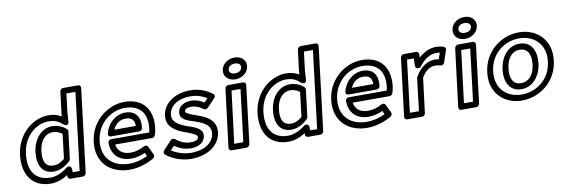

<svg xmlns="http://www.w3.org/2000/svg" viewBox="-55 -1149 4698 1601"><g transform="rotate(-10 2294.0 -348.0)"><path d="M110 -245C128 -393 239 -478 342 -478C397 -478 427 -461 463 -429C463 -429 503 -401 506 -450L511 -529L530 -681H606L526 -25H468L466 -57C465 -69 455 -78 444 -78H440C434 -78 427 -75 422 -71C382 -38 329 -13 279 -13C159 -13 91 -93 110 -245ZM60 -245C39 -73 122 37 273 37C325 37 375 18 418 -10V4C418 15 428 25 440 25H545C556 25 571 15 573 0L659 -706C660 -717 653 -731 638 -731H511C500 -731 485 -721 483 -706L461 -528V-527L459 -499C430 -517 395 -528 349 -528C217 -528 81 -417 60 -245ZM191 -246C177 -133 219 -58 315 -58C364 -58 410 -80 454 -121C459 -126 462 -133 463 -138L491 -367C492 -375 489 -382 484 -387C447 -420 406 -433 364 -433C278 -433 205 -358 191 -246ZM241 -246C253 -340 306 -383 358 -383C386 -383 412 -377 440 -355L415 -148C381 -119 353 -108 321 -108C261 -108 229 -147 241 -246Z M734 -245C752 -391 872 -478 986 -478C1118 -478 1175 -396 1159 -270C1158 -260 1156 -249 1154 -241H832C822 -241 804 -235 804 -213C804 -112 870 -52 968 -52C1010 -52 1051 -63 1088 -80L1101 -50C1054 -27 1001 -13 947 -13C809 -13 716 -98 734 -245ZM684 -245C662 -68 780 37 941 37C1015 37 1086 13 1145 -20C1156 -26 1164 -42 1158 -54L1124 -126C1119 -136 1104 -142 1091 -135C1052 -114 1015 -102 974 -102C907 -102 866 -133 856 -191H1169C1178 -191 1190 -198 1195 -209C1201 -225 1206 -246 1209 -270C1227 -418 1153 -528 992 -528C853 -528 705 -419 684 -245ZM834 -264H1073C1088 -264 1100 -278 1101 -289C1112 -376 1074 -439 985 -439C909 -439 836 -385 812 -292C809 -282 812 -264 834 -264ZM871 -314C894 -365 934 -389 979 -389C1031 -389 1052 -365 1053 -314Z M1305 -62 1337 -96C1379 -67 1422 -50 1476 -50C1541 -50 1591 -82 1597 -134C1605 -200 1524 -220 1477 -237C1407 -262 1349 -294 1357 -356C1365 -424 1430 -478 1544 -478C1601 -478 1646 -460 1681 -438L1651 -407C1619 -427 1584 -441 1542 -441C1482 -441 1434 -412 1428 -362C1420 -297 1497 -281 1545 -265C1618 -239 1677 -212 1668 -140C1660 -74 1596 -13 1467 -13C1409 -13 1348 -34 1305 -62ZM1250 -72C1239 -60 1241 -44 1251 -36C1303 6 1381 37 1461 37C1605 37 1705 -38 1718 -140C1732 -252 1636 -289 1567 -313C1503 -335 1476 -349 1478 -362C1480 -374 1488 -391 1536 -391C1572 -391 1604 -377 1636 -353C1645 -347 1660 -348 1670 -358L1736 -428C1751 -443 1744 -458 1736 -464C1693 -497 1631 -528 1550 -528C1422 -528 1320 -460 1307 -356C1294 -254 1388 -212 1455 -189C1517 -166 1549 -150 1547 -134C1545 -118 1534 -100 1482 -100C1434 -100 1395 -117 1353 -150C1344 -157 1329 -157 1319 -146Z M1945 -602C1909 -602 1894 -621 1897 -642C1900 -664 1919 -683 1955 -683C1991 -683 2006 -664 2003 -642C2000 -621 1981 -602 1945 -602ZM1939 -552C1993 -552 2046 -587 2053 -642C2060 -698 2016 -733 1961 -733C1906 -733 1854 -698 1847 -642C1840 -587 1885 -552 1939 -552ZM1835 -25 1890 -466H1966L1912 -25ZM1782 0C1781 11 1789 25 1804 25H1931C1942 25 1957 15 1959 0L2019 -491C2020 -502 2012 -516 1997 -516H1871C1860 -516 1845 -506 1843 -491Z M2121 -245C2139 -393 2250 -478 2353 -478C2408 -478 2438 -461 2474 -429C2474 -429 2514 -401 2517 -450L2522 -529L2541 -681H2617L2537 -25H2479L2477 -57C2476 -69 2466 -78 2455 -78H2451C2445 -78 2438 -75 2433 -71C2393 -38 2340 -13 2290 -13C2170 -13 2102 -93 2121 -245ZM2071 -245C2050 -73 2133 37 2284 37C2336 37 2386 18 2429 -10V4C2429 15 2439 25 2451 25H2556C2567 25 2582 15 2584 0L2670 -706C2671 -717 2664 -731 2649 -731H2522C2511 -731 2496 -721 2494 -706L2472 -528V-527L2470 -499C2441 -517 2406 -528 2360 -528C2228 -528 2092 -417 2071 -245ZM2202 -246C2188 -133 2230 -58 2326 -58C2375 -58 2421 -80 2465 -121C2470 -126 2473 -133 2474 -138L2502 -367C2503 -375 2500 -382 2495 -387C2458 -420 2417 -433 2375 -433C2289 -433 2216 -358 2202 -246ZM2252 -246C2264 -340 2317 -383 2369 -383C2397 -383 2423 -377 2451 -355L2426 -148C2392 -119 2364 -108 2332 -108C2272 -108 2240 -147 2252 -246Z M2745 -245C2763 -391 2883 -478 2997 -478C3129 -478 3186 -396 3170 -270C3169 -260 3167 -249 3165 -241H2843C2833 -241 2815 -235 2815 -213C2815 -112 2881 -52 2979 -52C3021 -52 3062 -63 3099 -80L3112 -50C3065 -27 3012 -13 2958 -13C2820 -13 2727 -98 2745 -245ZM2695 -245C2673 -68 2791 37 2952 37C3026 37 3097 13 3156 -20C3167 -26 3175 -42 3169 -54L3135 -126C3130 -136 3115 -142 3102 -135C3063 -114 3026 -102 2985 -102C2918 -102 2877 -133 2867 -191H3180C3189 -191 3201 -198 3206 -209C3212 -225 3217 -246 3220 -270C3238 -418 3164 -528 3003 -528C2864 -528 2716 -419 2695 -245ZM2845 -264H3084C3099 -264 3111 -278 3112 -289C3123 -376 3085 -439 2996 -439C2920 -439 2847 -385 2823 -292C2820 -282 2823 -264 2845 -264ZM2882 -314C2905 -365 2945 -389 2990 -389C3042 -389 3063 -365 3064 -314Z M3322 -25 3376 -466H3433L3432 -401C3432 -388 3442 -379 3454 -379H3458C3467 -379 3477 -385 3481 -391C3523 -449 3576 -478 3623 -478C3637 -478 3648 -477 3655 -476L3637 -423C3624 -425 3614 -426 3600 -426C3546 -426 3482 -391 3436 -310C3434 -307 3432 -303 3432 -300L3399 -25ZM3269 0C3268 11 3276 25 3291 25H3417C3428 25 3443 15 3445 0L3482 -295C3519 -358 3563 -376 3594 -376C3615 -376 3625 -374 3643 -369C3658 -365 3672 -375 3676 -388L3710 -488C3714 -498 3710 -511 3699 -516C3680 -525 3658 -528 3629 -528C3579 -528 3528 -505 3483 -464L3484 -494C3484 -506 3475 -516 3462 -516H3357C3346 -516 3331 -506 3329 -491Z M3890 -602C3854 -602 3839 -621 3842 -642C3845 -664 3864 -683 3900 -683C3936 -683 3951 -664 3948 -642C3945 -621 3926 -602 3890 -602ZM3884 -552C3938 -552 3991 -587 3998 -642C4005 -698 3961 -733 3906 -733C3851 -733 3799 -698 3792 -642C3785 -587 3830 -552 3884 -552ZM3780 -25 3835 -466H3911L3857 -25ZM3727 0C3726 11 3734 25 3749 25H3876C3887 25 3902 15 3904 0L3964 -491C3965 -502 3957 -516 3942 -516H3816C3805 -516 3790 -506 3788 -491Z M4066 -245C4084 -394 4204 -478 4326 -478C4449 -478 4548 -394 4530 -245C4512 -97 4393 -13 4269 -13C4147 -13 4048 -97 4066 -245ZM4016 -245C3994 -67 4117 37 4263 37C4410 37 4558 -67 4580 -245C4602 -424 4479 -528 4332 -528C4186 -528 4038 -424 4016 -245ZM4146 -245C4133 -140 4177 -57 4274 -57C4371 -57 4437 -140 4450 -245C4463 -351 4418 -434 4321 -434C4224 -434 4159 -351 4146 -245ZM4196 -245C4207 -337 4253 -384 4314 -384C4375 -384 4411 -337 4400 -245C4389 -154 4341 -107 4280 -107C4219 -107 4185 -154 4196 -245Z"/></g></svg>

Font: Falling Sky
Style: ExtOuObl
Weight: 400
Designer: Paul D. Hunt
Foundry: Adobe Systems Incorporated
Version: Version 1.02